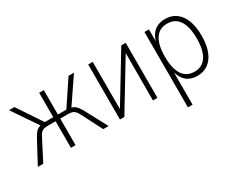

<svg xmlns="http://www.w3.org/2000/svg" viewBox="-85 -893 1834 1472"><g transform="rotate(-30 832.5 -157.5)"><path d="M17 0 107 -168Q127 -205 140 -225Q153 -245 169.5 -255Q186 -265 213 -269L197 -260L43 -487H91L235 -271H310V-487H351V-271H426L570 -487H618L464 -260L448 -269Q475 -265 490 -256Q505 -247 519.5 -227.5Q534 -208 554 -168L644 0H596L515 -159Q501 -187 490.5 -203Q480 -219 464.5 -227Q449 -235 421 -235H351V0H310V-235H241Q212 -235 196.5 -227Q181 -219 171 -203Q161 -187 147 -159L65 0Z M744 0V-487H784V-40H766L1037 -487H1076V0H1036L1037 -447H1054L783 0Z M1242 180V-487H1282V-372H1279Q1295 -434 1332.5 -464.5Q1370 -495 1427 -495Q1484 -495 1524.5 -465Q1565 -435 1586.5 -379.5Q1608 -324 1608 -244Q1608 -165 1586.5 -108.5Q1565 -52 1524.5 -22Q1484 8 1427 8Q1370 8 1333 -22.5Q1296 -53 1280 -115H1283V180ZM1424 -31Q1493 -31 1529 -85.5Q1565 -140 1565 -244Q1565 -347 1529.5 -401.5Q1494 -456 1424 -456Q1354 -456 1318.5 -401.5Q1283 -347 1283 -244Q1283 -140 1318.5 -85.5Q1354 -31 1424 -31Z"/></g></svg>

Font: Nunito Sans 10pt Condensed ExtraLight
Style: Regular
Weight: 250
Width: 3
Designer: Vernon Adams
Foundry: Vernon Adams
Version: Version 3.101;gftools[0.9.27]